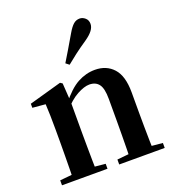

<svg xmlns="http://www.w3.org/2000/svg" viewBox="-151 -972 987 1089"><g transform="rotate(-20 342.5 -427.5)"><path d="M36 0V-29.9L141.6 -40.2H204.7L310.6 -29.9V0ZM106.2 0Q107.9 -25.5 108.4 -67.4Q108.9 -109.4 109.4 -154.8Q109.9 -200.3 109.9 -234.8V-310.2Q109.9 -360 109 -393.7Q108.2 -427.5 106.2 -463.8L28.1 -470.7V-495.2L224.2 -550.4L237.2 -541.7L244.6 -428V-425.6V-234.8Q244.6 -200.3 245.1 -154.8Q245.6 -109.4 246.1 -67.4Q246.6 -25.5 247.6 0ZM381.3 0V-29.9L485.2 -40.2H547.8L655.9 -29.9V0ZM450 0Q451 -25.5 451.5 -66.9Q452 -108.4 452.5 -153.8Q453 -199.3 453 -234.8V-369.8Q453 -433.2 433.6 -458.7Q414.2 -484.2 376.2 -484.2Q345.6 -484.2 301.8 -460.5Q258.1 -436.8 212.5 -383.3L207.6 -425.7H222.9Q279.1 -497.3 329.7 -524.6Q380.3 -551.9 434.5 -551.9Q503.6 -551.9 545.5 -505.8Q587.5 -459.6 587.5 -360.5V-234.8Q587.5 -199.3 588 -153.8Q588.5 -108.4 589.3 -66.9Q590.2 -25.5 591.2 0ZM290.4 -643.7Q309.4 -675.4 330.3 -709.7Q351.2 -743.9 380.3 -794.7Q398.6 -826.1 415 -840.5Q431.3 -854.8 452.8 -854.8Q470.4 -854.8 485.8 -841.6Q501.3 -828.4 501.3 -805.7Q501.3 -786.2 486.7 -766.5Q472.1 -746.8 441.2 -725.6Q396.4 -695.3 366.7 -672.4Q337 -649.6 310.6 -627.8Z"/></g></svg>

Font: Early Summer Mincho VF
Style: Regular
Weight: 250
Designer: GuiWonder
Version: Version 1.002